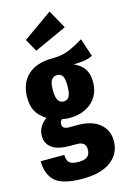

<svg xmlns="http://www.w3.org/2000/svg" viewBox="-162 -902 784 1194"><g transform="rotate(-15 229.5 -305.0)"><path d="M468 -500Q430 -478 344 -478Q390 -458 411.5 -425.5Q433 -393 433 -340Q433 -288 409 -248Q385 -208 340 -185Q295 -162 234 -162Q213 -162 187 -168Q173 -157 173 -139Q173 -123 183 -115Q193 -107 220 -107H273Q363 -107 413 -65Q463 -23 463 46Q463 127 399 175.5Q335 224 217 224Q88 224 39.5 180Q-9 136 -9 51H143Q143 85 158.5 100.5Q174 116 218 116Q259 116 276 100.5Q293 85 293 57Q293 31 279 18.5Q265 6 234 6H193Q112 6 75 -22Q38 -50 38 -99Q38 -130 53.5 -156Q69 -182 95 -200Q51 -228 31.5 -263.5Q12 -299 12 -353Q12 -445 68 -496.5Q124 -548 224 -548Q285 -548 329.5 -565.5Q374 -583 429 -617ZM178 -357Q178 -311 190 -291Q202 -271 226 -271Q250 -271 261.5 -290.5Q273 -310 273 -359Q273 -404 262 -422Q251 -440 227 -440Q203 -440 190.5 -421Q178 -402 178 -357ZM285 -834 351 -715 142 -620 97 -701Z"/></g></svg>

Font: Fira Sans Extra Condensed ExtraBold
Style: Regular
Weight: 800
Width: 1
Designer: Carrois Corporate & Edenspiekermann AG
Foundry: Carrois Corporate GbR & Edenspiekermann AG
Version: Version 4.203